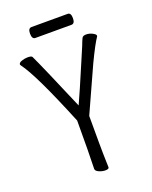

<svg xmlns="http://www.w3.org/2000/svg" viewBox="-157 -931 814 1026"><g transform="rotate(-20 250.0 -418.5)"><path d="M356 -784H151Q132 -784 132 -816Q132 -846 152 -846H357Q376 -846 376 -815Q376 -784 356 -784ZM260 9Q244 9 225.5 1Q207 -7 207 -19Q210 -108 210 -293Q86 -596 29 -671Q25 -677 25 -679Q25 -689 42.5 -695Q60 -701 76 -701Q98 -701 102 -694Q134 -627 245 -366Q275 -431 336 -575Q366 -644 371 -657Q383 -689 388.5 -699Q394 -709 412 -709Q430 -709 447.5 -700Q465 -691 465 -683L464 -679Q441 -646 396 -552L279 -294Q279 -95 280 -74Q282 -25 282 -1Q282 9 260 9Z"/></g></svg>

Font: Moon Stars Kai HW
Style: Regular
Weight: 400
Designer: GuiWonder
Version: Version 1.101